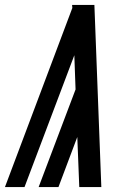

<svg xmlns="http://www.w3.org/2000/svg" viewBox="-21 -755 541 775"><path d="M135 0 284 -394 279 -532 78 0H-1L271 -723L270 -735H360L388 0H299L291 -202L215 0Z"/></svg>

Font: Iosevka Semibold Oblique
Style: Regular
Weight: 600
Italic angle: -9°
Monospace: yes
Designer: Belleve Invis
Foundry: Belleve Invis
Version: Version 32.5.0; ttfautohint (v1.8.4)